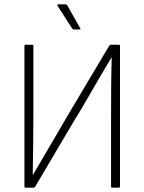

<svg xmlns="http://www.w3.org/2000/svg" viewBox="-20 -860 661 880"><path d="M97 0Q92 0 92 -5V-650Q92 -655 97 -655H127Q133 -655 133 -650V-337Q133 -257 132 -189.5Q131 -122 130 -60H132Q156 -102 181 -144Q206 -186 234 -234Q262 -282 294 -337L481 -651Q484 -655 488 -655H524Q530 -655 530 -650V-5Q530 0 524 0H494Q489 0 489 -5V-307Q489 -384 489.5 -458Q490 -532 492 -595H490Q465 -553 439 -509Q413 -465 384.5 -415Q356 -365 320 -307L141 -4Q138 0 134 0ZM318 -725Q314 -725 311 -729L244 -833Q242 -837 243 -838.5Q244 -840 246 -840H281Q286 -840 288 -836L348 -730Q350 -728 349 -726.5Q348 -725 344 -725Z"/></svg>

Font: Sofia Sans Semi Condensed ExtraLight
Style: Regular
Weight: 250
Version: Version 4.100